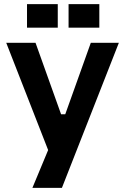

<svg xmlns="http://www.w3.org/2000/svg" viewBox="-20 -740 602 924"><path d="M136 164 218 -33 221 6 10 -534H151L274 -190H294L417 -534H552L278 164ZM110 -607V-720H258V-607ZM310 -607V-720H458V-607Z"/></svg>

Font: Mozilla Text ExtraLight
Style: Regular
Weight: 200
Designer: Studio DRAMA
Foundry: Studio DRAMA
Version: Version 1.000